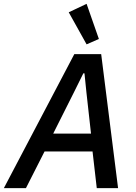

<svg xmlns="http://www.w3.org/2000/svg" viewBox="-50 -980 708 1000"><path d="M565 0H454L432 -191H182L85 0H-30L337 -698H477ZM424 -284 400 -500 390 -598H384L335 -499L227 -284ZM401 -749 308 -916 401 -960 465 -777Z"/></svg>

Font: IBM Plex Sans Medium
Style: Italic
Weight: 500
Italic angle: -11.31°
Designer: Mike Abbink, Paul van der Laan, Pieter van Rosmalen
Foundry: Bold Monday
Version: Version 3.201